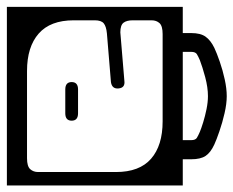

<svg xmlns="http://www.w3.org/2000/svg" viewBox="-102 -594 695 572"><g transform="rotate(90 246.0 -307.5)"><path d="M434 -529V-504H512V20H-20V-504H58V-529Q58 -557 68.8 -572Q79.5 -587 102 -598Q118 -605.5 143.2 -614.2Q168.5 -623 196 -629Q223.5 -635 246 -635Q268.5 -635 296.8 -628.5Q325 -622 350.5 -613.2Q376 -604.5 390 -598Q414 -587 424 -572Q434 -557 434 -529ZM114 -529V-504H377V-529Q377 -542 369.8 -546.2Q362.5 -550.5 352 -555Q342.5 -559 324 -564.8Q305.5 -570.5 284.5 -574.8Q263.5 -579 246 -579Q220 -579 189.2 -570.8Q158.5 -562.5 139 -555Q128.5 -550.5 121.2 -546.2Q114 -542 114 -529ZM472 -305Q472 -375 432.5 -409.5Q393 -444 321 -444H61Q37 -444 28.5 -434.8Q20 -425.5 20 -411V-355Q20 -337 27.2 -327.5Q34.5 -318 56 -318L200 -330Q221.5 -333 223 -312Q224.5 -293 204 -290L59 -278Q38 -276 29 -268.5Q20 -261 20 -242V-179Q20 -109.5 59.5 -74.8Q99 -40 171 -40H431Q455 -40 463.5 -49.5Q472 -59 472 -73ZM319 -173Q319 -154 297 -154H226Q204 -154 204 -173Q204 -192 226 -192H297Q319 -192 319 -173Z"/></g></svg>

Font: Honk Rounded
Style: Regular
Weight: 400
Designer: Noopur Datye & Yesha Goshar
Foundry: Ek Type
Version: Version 1.000